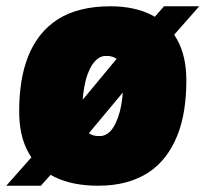

<svg xmlns="http://www.w3.org/2000/svg" viewBox="-42 -581 654 611"><path d="M480 -561H592L444 -393L441 -397L179 -83L174 -86L88 10H-22L139 -172L142 -168L389 -466L394 -463ZM270 10Q190 10 133.5 -17Q77 -44 48 -96.5Q19 -149 19 -226Q19 -277 26 -321Q33 -365 48 -402.5Q63 -440 86.5 -469.5Q110 -499 142 -519.5Q174 -540 216 -550.5Q258 -561 309 -561Q385 -561 439 -534Q493 -507 522 -454.5Q551 -402 551 -325Q551 -275 544 -230.5Q537 -186 522 -149Q507 -112 484.5 -82.5Q462 -53 431 -32.5Q400 -12 360 -1Q320 10 270 10ZM276 -148Q288 -148 299 -155Q310 -162 318.5 -175.5Q327 -189 333.5 -207Q340 -225 344 -247.5Q348 -270 349.5 -296.5Q351 -323 349 -352Q348 -377 333 -390.5Q318 -404 294 -403Q282 -403 271 -395.5Q260 -388 251.5 -375Q243 -362 236.5 -344Q230 -326 226 -303Q222 -280 220.5 -254Q219 -228 221 -199Q223 -174 237 -160.5Q251 -147 276 -148Z"/></svg>

Font: Georama ExtraCondensed Thin Black
Style: Italic
Weight: 900
Italic angle: -9°
Version: Version 1.001